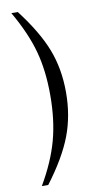

<svg xmlns="http://www.w3.org/2000/svg" viewBox="-98 -791 483 972"><g transform="rotate(-10 143.5 -305.5)"><path d="M35 139Q101 26 129 -77Q157 -180 157 -308Q157 -434 129.5 -534Q102 -634 35 -750H68Q160 -630 199 -529.5Q238 -429 238 -308Q238 -187 199 -85Q160 17 68 139Z"/></g></svg>

Font: Fahkwang Light
Style: Regular
Weight: 300
Version: Version 1.000; ttfautohint (v1.6)